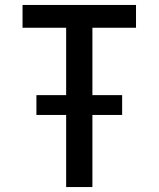

<svg xmlns="http://www.w3.org/2000/svg" viewBox="-20 -755 640 775"><path d="M247 0V-291H127V-371H247V-643H71V-735H529V-643H353V-371H473V-291H353V0Z"/></svg>

Font: Iosevka Curly SmBdEx
Style: Regular
Weight: 600
Width: 7
Monospace: yes
Designer: Belleve Invis
Foundry: Belleve Invis
Version: Version 11.1.0; ttfautohint (v1.8.3)